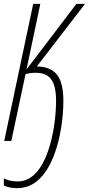

<svg xmlns="http://www.w3.org/2000/svg" viewBox="-20 -734 463 1000"><path d="M70 246C255 246 310 -46 310 -208C310 -339 265 -385 172 -388L423 -714H378L118 -372L190 -714H153L2 0H39L113 -348C126 -352 145 -355 164 -355C236 -355 272 -319 272 -208C272 -69 227 211 72 211C45 211 21 206 0 195V232C19 241 41 246 70 246Z"/></svg>

Font: Noto Sans ExtraCondensed ExtraLight
Style: Italic
Weight: 200
Width: 2
Italic angle: -12°
Designer: Monotype Design Team
Foundry: Monotype Imaging Inc.
Version: Version 2.013